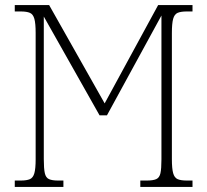

<svg xmlns="http://www.w3.org/2000/svg" viewBox="-20 -734 814 754"><path d="M38 0V-25H61Q85 -25 97.5 -30.5Q110 -36 115 -54Q120 -72 120 -108V-605Q120 -642 115 -660Q110 -678 97.5 -683.5Q85 -689 61 -689H38V-714H173L391 -328L601 -714H736V-689H714Q690 -689 677.5 -683.5Q665 -678 660 -660Q655 -642 655 -604V-109Q655 -72 660 -54Q665 -36 677.5 -30.5Q690 -25 714 -25H736V0H531V-25H556Q581 -25 593.5 -30.5Q606 -36 610 -53.5Q614 -71 614 -108V-673L400 -281H371L152 -669V-109Q152 -72 156 -54Q160 -36 172.5 -30.5Q185 -25 208 -25H229V0Z"/></svg>

Font: Noto Serif Condensed ExtraLight
Style: Regular
Weight: 200
Width: 3
Designer: Monotype Design Team
Foundry: Monotype Imaging Inc.
Version: Version 2.013; ttfautohint (v1.8.4.7-5d5b)